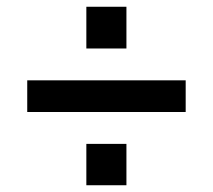

<svg xmlns="http://www.w3.org/2000/svg" viewBox="-20 -630 632 571"><path d="M356 -485.8H236.8V-609.9H356ZM532.2 -296.9H61V-391.1H532.2ZM356 -79.1H236.8V-202.1H356Z"/></svg>

Font: Sora Medium
Style: Regular
Weight: 500
Designer: Jonathan Barnbrook, Julián Moncada
Foundry: Barnbrook Fonts
Version: Version 2.000